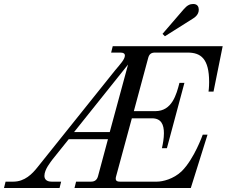

<svg xmlns="http://www.w3.org/2000/svg" viewBox="-64 -944 1138 964"><path d="M752 -774 764 -762 902 -849C912 -855 934 -869 934 -895C934 -908 929 -924 906 -924C890 -924 876 -918 858 -897ZM-44 0H235L243 -32H195C168 -32 159 -46 159 -61C159 -94 191 -131 200 -144L281 -245H478L428 -59C423 -41 412 -32 393 -32H318L310 0H894L978 -268H954C954 -268 911 -146 848 -84C807 -45 753 -32 724 -32H538C518 -32 514 -41 519 -59L598 -350H699C746 -350 759 -318 759 -275C759 -250 754 -222 749 -200H774L862 -528H837C822 -470 800 -386 716 -386H608L680 -653C685 -672 695 -680 714 -680H878C944 -680 986 -650 986 -532C986 -505 983 -484 983 -484H1008L1054 -712H502L494 -680H540C556 -680 563 -675 563 -665C563 -646 539 -621 514 -591L124 -104C98 -71 60 -32 3 -32H-36ZM308 -281 579 -620 487 -281Z"/></svg>

Font: Old Standard
Style: Italic
Weight: 400
Italic angle: -15.2°
Designer: Alexey Kryukov <alexios@thessalonica.org.ru>
Version: Version 2.0